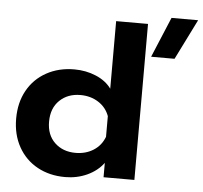

<svg xmlns="http://www.w3.org/2000/svg" viewBox="-55 -826 956 906"><g transform="rotate(5 423.5 -373.0)"><path d="M721 -769H847L752 -578H641ZM32 -232Q32 -308 64 -365.5Q96 -423 154 -455Q212 -487 286 -487Q341 -487 388.5 -467Q436 -447 462 -411V-731H613V8H467V-60Q438 -21 390 1Q342 23 286 23Q212 23 154.5 -8.5Q97 -40 64.5 -98Q32 -156 32 -232ZM462 -183V-281Q447 -322 410 -345.5Q373 -369 325 -369Q265 -369 226.5 -332Q188 -295 188 -231Q188 -168 226.5 -131.5Q265 -95 325 -95Q373 -95 409.5 -118Q446 -141 462 -183Z"/></g></svg>

Font: Prompt SemiBold
Style: Regular
Weight: 600
Designer: Katatrad Team
Foundry: CadsonDemak
Version: Version 1.000